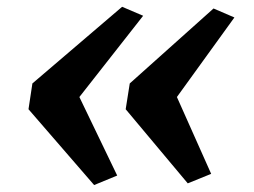

<svg xmlns="http://www.w3.org/2000/svg" viewBox="-20 -584 750 566"><path d="M340 -564 402 -537.5 214 -298 325.5 -66.5 257.5 -38.5 64 -262 75.5 -338ZM609.5 -559 671 -532.5 501.5 -298 602.5 -71.5 533.5 -43.5 350.5 -262 362.5 -338Z"/></svg>

Font: Merriweather ExtraBold
Style: Italic
Weight: 800
Italic angle: -7.8°
Version: Version 2.101